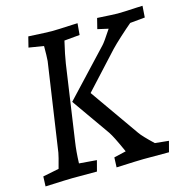

<svg xmlns="http://www.w3.org/2000/svg" viewBox="-105 -812 904 919"><g transform="rotate(-15 347.0 -352.5)"><path d="M363 -44 423 -58Q387 -139 370 -164L237 -353L447 -577Q458 -588 496 -646L443 -658L456 -710Q541 -705 557 -705Q583 -705 653 -709L681 -710L677 -653L603 -646Q579 -626 545.5 -595.5Q512 -565 494 -546L333 -371L503 -129Q517 -108 568 -60L636 -53L622 0H495Q474 0 361 5ZM11 -44 91 -60Q108 -121 110 -135L174 -572Q176 -596 176 -646L102 -658L115 -710Q210 -705 230 -705Q258 -705 332 -709L359 -710L354 -653L277 -646Q261 -578 255 -538L201 -165Q194 -119 192 -60L279 -53L265 0H143Q122 0 9 5Z"/></g></svg>

Font: Andada Pro
Style: Italic
Weight: 400
Italic angle: -7°
Designer: Carolina Giovagnoli
Foundry: Huerta Tipografica
Version: Version 3.005; ttfautohint (v1.8.4)